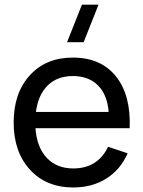

<svg xmlns="http://www.w3.org/2000/svg" viewBox="-20 -808 630 843"><path d="M347.2 -622.6H274.4L339.8 -787.6H412.6ZM301.8 -68.4Q408.7 -68.4 454.6 -163.6L540.5 -134.8Q508.8 -63 446.5 -23.9Q384.3 15.1 301.8 15.1Q183.1 15.1 111.6 -63Q40 -141.1 40 -270Q40 -399.9 111.1 -477.5Q182.1 -555.2 299.8 -555.2Q423.3 -555.2 489.3 -472.4Q555.2 -389.6 549.3 -245.1H135.7Q141.6 -161.6 185.3 -115Q229 -68.4 301.8 -68.4ZM137.7 -316.4H457Q451.2 -392.1 410.2 -433.1Q369.1 -474.1 299.8 -474.1Q231.4 -474.1 189.5 -432.9Q147.5 -391.6 137.7 -316.4Z"/></svg>

Font: Vela Sans Med
Style: Regular
Weight: 500
Designer: Principal design: Mikhail Sharanda - project Manrope.
Design modification: Ravid Balaliev
Foundry: Mikhail Sharanda
Version: Version 1.001